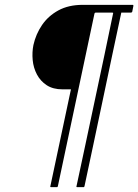

<svg xmlns="http://www.w3.org/2000/svg" viewBox="-20 -693 571 793"><path d="M273 -324Q264 -324 255.5 -324Q247 -324 238 -324Q199 -324 173 -341Q147 -358 132.5 -385.5Q118 -413 115 -445Q112 -477 118 -507Q128 -552 153.5 -589.5Q179 -627 221 -650Q263 -673 322 -673Q374 -673 425 -673Q476 -673 528 -673Q530 -673 530.5 -671.5Q531 -670 531 -669L526 -644Q525 -643 524 -642Q523 -641 521 -641Q511 -641 501 -641Q491 -641 481 -641Q464 -562 444.5 -470Q425 -378 405 -282.5Q385 -187 365.5 -95.5Q346 -4 329 76Q328 78 327.5 79Q327 80 325 80H299Q297 80 296 79Q295 78 296 76Q313 -3 332.5 -94.5Q352 -186 372 -280.5Q392 -375 411.5 -466.5Q431 -558 447 -637Q448 -639 447 -640Q446 -641 442 -641Q426 -641 409.5 -641Q393 -641 376 -641Q371 -641 370 -636L219 76Q218 78 217.5 79Q217 80 215 80H190Q189 80 188 79Q187 78 188 76Z"/></svg>

Font: Glory Thin Thin
Style: Italic
Weight: 250
Italic angle: -12°
Version: Version 1.011